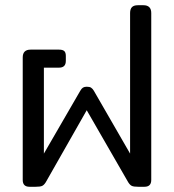

<svg xmlns="http://www.w3.org/2000/svg" viewBox="-20 -715 666 735"><path d="M67 -26V-495Q67 -525 97 -525H206Q220 -525 226 -519.5Q232 -514 232 -501V-482Q232 -456 206 -456H148V-127L287 -367Q292 -376 297.5 -379.5Q303 -383 312 -383Q323 -383 328.5 -379.5Q334 -376 339 -368L478 -127V-665Q478 -680 485 -687.5Q492 -695 508 -695H529Q559 -695 559 -665V-26Q559 0 533 0H510Q493 0 485.5 -3Q478 -6 471 -17L312 -293L155 -17Q148 -6 140.5 -3Q133 0 116 0H93Q67 0 67 -26Z"/></svg>

Font: Mitr Light
Style: Regular
Weight: 300
Designer: Thanarat Vachiruckul
Foundry: Cadson Demak
Version: Version 1.002